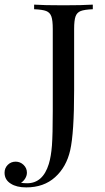

<svg xmlns="http://www.w3.org/2000/svg" viewBox="-114 -628 456 834"><path d="M208 -502V-235.8Q208 -50.8 190.9 24.9Q174.3 97.7 125.2 141.8Q76.2 186 0 186Q-42 186 -66.9 169.9Q-94.2 153.3 -94.2 122.1Q-94.2 102.1 -80.3 88.1Q-66.4 74.2 -45.9 74.2Q-26.4 74.2 -11.7 88.1Q2.9 102.1 2.9 122.1Q2.9 134.8 -4.4 147Q-11.7 159.2 -22.9 166Q-11.2 168 3.9 168Q72.3 168 98.1 84Q107.9 51.8 111.6 4.2Q115.2 -43.5 115.2 -145V-502Q115.2 -539.6 109.1 -556.6Q103 -573.7 86.7 -580.1Q70.3 -586.4 34.2 -587.9V-607.9Q75.7 -605 162.1 -605Q242.2 -605 289.1 -607.9V-587.9Q252.9 -586.4 236.6 -580.1Q220.2 -573.7 214.1 -556.6Q208 -539.6 208 -502Z"/></svg>

Font: Playfair Display SC
Style: Regular
Weight: 400
Designer: Claus Eggers Sørensen
Foundry: Claus Eggers Sørensen
Version: Version 1.004;PS 001.004;hotconv 1.0.70;makeotf.lib2.5.58329